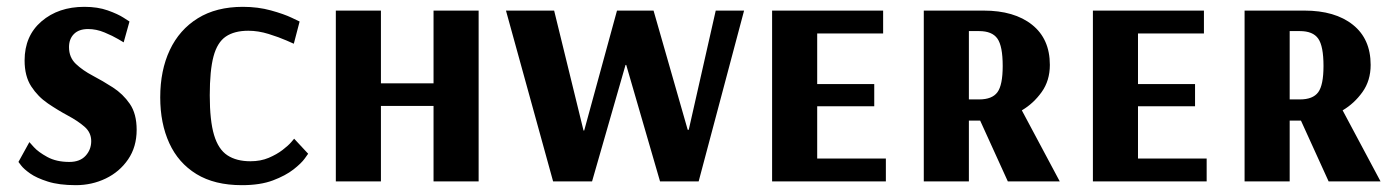

<svg xmlns="http://www.w3.org/2000/svg" viewBox="-20 -531 4092 562"><path d="M202 11Q153 11 120 0.5Q87 -10 68.5 -23Q50 -36 42 -46.5Q34 -57 34 -57L66 -115Q66 -115 79 -100.5Q92 -86 118.5 -71.5Q145 -57 183 -57Q214 -57 230.5 -75Q247 -93 247 -118Q247 -143 227.5 -160Q208 -177 179 -192.5Q150 -208 120.5 -228Q91 -248 71.5 -278Q52 -308 52 -354Q52 -426 101.5 -468.5Q151 -511 227 -511Q266 -511 295.5 -500.5Q325 -490 342 -479Q359 -468 359 -468L342 -407Q342 -407 326 -416.5Q310 -426 286 -436Q262 -446 238 -446Q211 -446 196.5 -431.5Q182 -417 182 -393Q182 -363 202 -344Q222 -325 251.5 -309.5Q281 -294 310.5 -275Q340 -256 360 -227Q380 -198 380 -151Q380 -101 355 -64.5Q330 -28 289.5 -8.5Q249 11 202 11Z M688 11Q608 11 555 -21.5Q502 -54 475.5 -112Q449 -170 449 -246Q449 -325 477 -384.5Q505 -444 559 -477.5Q613 -511 691 -511Q735 -511 773 -500.5Q811 -490 834 -479Q857 -468 857 -468L840 -403Q840 -403 818.5 -412.5Q797 -422 766.5 -431.5Q736 -441 707 -441Q666 -441 641 -424Q616 -407 605 -366Q594 -325 594 -252Q594 -178 606.5 -136Q619 -94 645.5 -76.5Q672 -59 713 -59Q743 -59 766.5 -69Q790 -79 807 -92Q824 -105 832.5 -115Q841 -125 841 -125L882 -81Q882 -81 872 -67Q862 -53 839 -35Q816 -17 779 -3Q742 11 688 11Z M963 0V-500H1095V-287H1249V-500H1381V0H1249V-221H1095V0Z M1599 0 1461 -500H1602L1688 -149H1690L1786 -500H1893L1993 -151H1996L2075 -500H2158L2025 0H1912L1813 -341H1811L1713 0Z M2240 0V-500H2565V-433H2372V-285H2539V-220H2372V-67H2573V0Z M2684 0V-500H2859Q2949 -500 3001 -458.5Q3053 -417 3053 -341Q3053 -295 3029 -261.5Q3005 -228 2971 -208L3082 0H2930L2849 -178H2816V0ZM2816 -240H2846Q2884 -240 2899.5 -261Q2915 -282 2915 -338Q2915 -396 2899.5 -418Q2884 -440 2846 -440H2816Z M3179 0V-500H3504V-433H3311V-285H3478V-220H3311V-67H3512V0Z M3623 0V-500H3798Q3888 -500 3940 -458.5Q3992 -417 3992 -341Q3992 -295 3968 -261.5Q3944 -228 3910 -208L4021 0H3869L3788 -178H3755V0ZM3755 -240H3785Q3823 -240 3838.5 -261Q3854 -282 3854 -338Q3854 -396 3838.5 -418Q3823 -440 3785 -440H3755Z"/></svg>

Font: Arsenal SC
Style: Bold
Weight: 700
Designer: Andrij Shevchenko
Foundry: Stairsfor
Version: Version 2.001; ttfautohint (v1.8.4.7-5d5b)